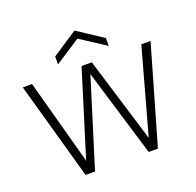

<svg xmlns="http://www.w3.org/2000/svg" viewBox="-119 -793 939 918"><g transform="rotate(-20 351.0 -333.5)"><path d="M165 0 26 -496H73L195 -48H186L325 -496H377L514 -48H505L629 -496H676L533 0H486L347 -460H356L213 0ZM222 -542V-582L351 -667L480 -582V-542L351 -626Z"/></g></svg>

Font: DM Sans 24pt ExtraLight
Style: Regular
Weight: 250
Designer: Colophon Foundry, Jonny Pinhorn
Foundry: Colophon Foundry
Version: Version 4.004;gftools[0.9.30]